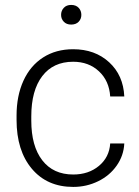

<svg xmlns="http://www.w3.org/2000/svg" viewBox="-20 -734 555 764"><path d="M271.5 -39.6Q332.5 -39.6 373.8 -74Q415 -108.4 418.5 -163.1H474.6Q472.2 -114.7 444.3 -75Q416.5 -35.2 370.4 -12.7Q324.2 9.8 271.5 9.8Q167.5 9.8 106.7 -62.5Q45.9 -134.8 45.9 -256.8V-274.4Q45.9 -352.5 73.2 -412.6Q100.6 -472.7 151.6 -505.4Q202.6 -538.1 271 -538.1Q357.9 -538.1 414.3 -486.3Q470.7 -434.6 474.6 -350.1H418.5Q414.6 -412.1 373.8 -450.2Q333 -488.3 271 -488.3Q191.9 -488.3 148.2 -431.2Q104.5 -374 104.5 -271V-253.9Q104.5 -152.8 148.2 -96.2Q191.9 -39.6 271.5 -39.6ZM223.1 -674.8Q223.1 -691.4 233.9 -702.9Q244.6 -714.4 263.2 -714.4Q282.2 -714.4 293 -702.9Q303.7 -691.4 303.7 -674.8Q303.7 -658.7 293 -647.5Q282.2 -636.2 263.2 -636.2Q244.6 -636.2 233.9 -647.5Q223.1 -658.7 223.1 -674.8Z"/></svg>

Font: Roboto-Light
Style: Regular
Weight: 300
Designer: Google
Version: Version 2.137; 2017